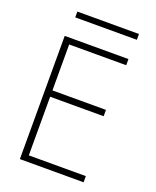

<svg xmlns="http://www.w3.org/2000/svg" viewBox="-154 -935 833 1025"><g transform="rotate(20 262.0 -422.5)"><path d="M105 -812V-845H455V-812ZM124 -368V-35H448V0H86V-700H448V-665H124V-404H428V-368Z"/></g></svg>

Font: Renner
Style: Thin
Weight: 200
Version: Version 003.000 ; ttfautohint (v0.97) -l 8 -r 50 -G 200 -x 1